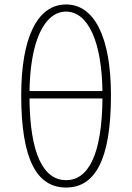

<svg xmlns="http://www.w3.org/2000/svg" viewBox="-20 -827 591 860"><path d="M276 13C404 13 477 -108 477 -400C477 -658 404 -807 276 -807C147 -807 75 -658 75 -400C75 -108 147 13 276 13ZM276 -20C180 -20 112 -126 112 -400C112 -645 180 -775 276 -775C372 -775 439 -645 439 -400C439 -126 372 -20 276 -20ZM96 -386H455V-419H96Z"/></svg>

Font: Source Han Sans JP VF
Style: Regular
Weight: 250
Designer: Ryoko NISHIZUKA 西塚涼子 (kana, bopomofo & ideographs); Paul D. Hunt (Latin, Greek & Cyrillic); Sandoll Communications 산돌커뮤니
Foundry: Adobe
Version: Version 2.004;hotconv 1.0.118;makeotfexe 2.5.65603